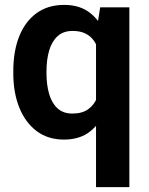

<svg xmlns="http://www.w3.org/2000/svg" viewBox="-20 -558 605 781"><path d="M370.6 203.1V-421.2L387.5 -528.3H506.2V203.1ZM34.1 -258.9V-269.1Q34.1 -349.7 58.2 -410.2Q82.3 -470.7 128.6 -504.4Q174.8 -538.1 241.3 -538.1Q306 -538.1 347.8 -504.3Q389.6 -470.6 413.4 -411.4Q437.2 -352.2 446.6 -275V-249.7Q437.4 -176.1 413.7 -117.2Q389.9 -58.3 347.8 -24.3Q305.7 9.8 240.3 9.8Q174.5 9.8 128.4 -25.3Q82.3 -60.4 58.2 -121.2Q34.1 -182 34.1 -258.9ZM169.1 -269.1V-258.9Q169.1 -214.3 179.5 -177.2Q189.8 -140.2 213 -118.2Q236.2 -96.1 274.5 -96.1Q313.9 -96.1 338.2 -113.3Q362.5 -130.5 374.7 -160.1Q386.9 -189.7 389.9 -227V-297.2Q388.1 -327.2 380.9 -352.1Q373.6 -376.9 360.1 -394.8Q346.6 -412.7 325.8 -422.5Q305 -432.2 275.5 -432.2Q237.3 -432.2 213.9 -410.5Q190.4 -388.8 179.8 -351.8Q169.1 -314.8 169.1 -269.1Z"/></svg>

Font: Vazirmatn
Style: Regular
Weight: 400
Designer: Saber Rastikerdar
Foundry: Saber Rastikerdar
Version: Version 33.003;September 2, 2022;FontCreator 14.0.0.2862 64-